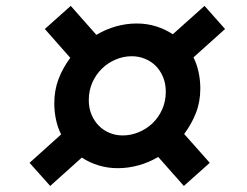

<svg xmlns="http://www.w3.org/2000/svg" viewBox="-20 -694 828 644"><path d="M162.1 -347.2Q162.1 -391.6 176.5 -429.2Q190.9 -466.8 215.8 -500L130.4 -596.7L217.3 -674.3L303.2 -577.1Q334.5 -595.7 368.9 -605.5Q403.3 -615.2 439 -615.2Q472.7 -615.2 503.2 -605.7Q533.7 -596.2 559.6 -579.1L666 -674.3L734.9 -596.7L628.9 -501.5Q640.1 -479.5 646 -452.4Q651.9 -425.3 651.9 -397Q651.9 -352.5 637.2 -315.2Q622.6 -277.8 597.7 -244.6L683.6 -147.9L596.7 -70.3L510.7 -167.5Q479 -148.9 444.6 -139.4Q410.2 -129.9 375 -129.9Q341.3 -129.9 310.8 -139.2Q280.3 -148.4 254.4 -165.5L148.4 -70.3L79.1 -147.9L185.1 -243.2Q173.8 -265.1 168 -292Q162.1 -318.8 162.1 -347.2ZM277.8 -357.9Q277.8 -331.5 286.9 -309.8Q295.9 -288.1 311.3 -272.5Q326.7 -256.8 347.4 -248.3Q368.2 -239.7 391.6 -239.7Q418.9 -239.7 445.1 -250.5Q471.2 -261.2 491.5 -280.5Q511.7 -299.8 523.9 -326.9Q536.1 -354 536.1 -386.7Q536.1 -413.1 527.1 -435.1Q518.1 -457 502.7 -472.7Q487.3 -488.3 466.3 -496.8Q445.3 -505.4 421.9 -505.4Q394.5 -505.4 368.7 -494.6Q342.8 -483.9 322.5 -464.4Q302.2 -444.8 290 -417.7Q277.8 -390.6 277.8 -357.9Z"/></svg>

Font: Proza Libre
Style: Bold Italic
Weight: 700
Designer: Jasper de Waard
Foundry: Jasper de Waard
Version: Version 1.000; ttfautohint (v1.4.1.8-43bc)